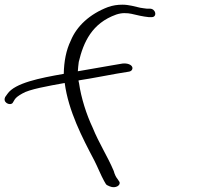

<svg xmlns="http://www.w3.org/2000/svg" viewBox="-49 -766 873 819"><path d="M-29 -338C-27 -329 -17 -322 -7 -322C-2 -322 3 -324 5 -327L14 -342C19 -350 30 -358 46 -367C75 -385 155 -399 227 -412C243 -292 302 -179 353 -82C367 -55 382 -17 395 6L402 18C404 23 412 26 419 29C445 40 468 23 460 9L452 -3C446 -10 440 -22 436 -37C409 -101 374 -153 346 -222C320 -277 297 -348 288 -412C287 -415 286 -419 286 -423C346 -432 419 -447 450 -452L499 -460C507 -461 511 -464 514 -468C523 -484 502 -498 474 -495L427 -487C396 -482 346 -473 283 -462C284 -475 285 -489 287 -502C307 -586 343 -667 447 -704C459 -708 471 -710 481 -710C494 -710 503 -709 512 -707C532 -702 563 -695 585 -693H599C609 -693 615 -701 613 -711C611 -721 602 -729 591 -729H578C570 -730 560 -731 549 -733C527 -738 501 -746 473 -746C452 -746 432 -743 412 -736C333 -706 278 -654 253 -593C233 -552 224 -504 223 -451C120 -433 15 -412 -17 -366L-27 -352C-29 -348 -30 -343 -29 -338Z"/></svg>

Font: Stray Cat
Style: SuExtOpObl
Weight: 400
Version: Version 1.0